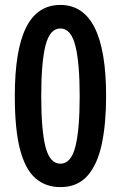

<svg xmlns="http://www.w3.org/2000/svg" viewBox="-20 -744 487 773"><path d="M407.2 -356.9Q407.2 -245.6 389.6 -163.3Q372.1 -81.1 331.8 -35.9Q291.5 9.3 223.1 9.3Q164.1 9.3 123 -26.1Q82 -61.5 60.8 -141.8Q39.6 -222.2 39.6 -356.9Q39.6 -542.5 85 -633.3Q130.4 -724.1 223.1 -724.1Q407.2 -724.1 407.2 -356.9ZM146 -356.9Q146 -219.7 163.3 -152.3Q180.7 -85 223.1 -85Q265.6 -85 283.2 -152.6Q300.8 -220.2 300.8 -356.9Q300.8 -491.7 283.2 -560.5Q265.6 -629.4 223.1 -629.4Q180.7 -629.4 163.3 -561.3Q146 -493.2 146 -356.9Z"/></svg>

Font: Open Sans Condensed SemiBold
Style: Regular
Weight: 600
Width: 3
Designer: Monotype Design Team
Foundry: Monotype Imaging Inc.
Version: Version 3.000; ttfautohint (v1.8.4)